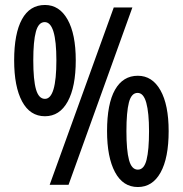

<svg xmlns="http://www.w3.org/2000/svg" viewBox="-20 -744 736 773"><path d="M161 -724Q219 -724 252 -665.5Q285 -607 285 -501Q285 -394 252.5 -335Q220 -276 161 -276Q101 -276 69 -335.5Q37 -395 37 -501Q37 -609 68.5 -666.5Q100 -724 161 -724ZM513 -714 256 0H180L438 -714ZM160 -655Q135 -655 124.5 -616.5Q114 -578 114 -501Q114 -422 125 -384Q136 -346 161 -346Q207 -346 207 -501Q207 -655 160 -655ZM535 -439Q593 -439 626 -380.5Q659 -322 659 -216Q659 -108 626.5 -49.5Q594 9 535 9Q475 9 443 -51Q411 -111 411 -216Q411 -326 443 -382.5Q475 -439 535 -439ZM534 -370Q509 -370 499 -331.5Q489 -293 489 -216Q489 -138 499.5 -99.5Q510 -61 535 -61Q560 -61 570 -100.5Q580 -140 580 -216Q580 -290 569 -330Q558 -370 534 -370Z"/></svg>

Font: Noto Sans Khmer UI ExtraCondensed Medium
Style: Regular
Weight: 500
Width: 2
Designer: Danh Hong and the Monotype Design Team
Foundry: Monotype Imaging Inc.
Version: Version 2.002; ttfautohint (v1.8.4.7-5d5b)